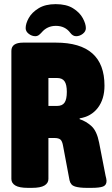

<svg xmlns="http://www.w3.org/2000/svg" viewBox="-20 -906 540 928"><path d="M115 2Q73 2 54 -9.5Q35 -21 35 -41V-660Q35 -700 92 -700H250Q485 -700 485 -492Q485 -427 453 -385Q421 -343 365 -334V-330Q396 -320 422 -296.5Q448 -273 459 -217L490 -58Q492 -49 493.5 -43Q495 -37 495 -32Q495 -11 478 -4.5Q461 2 422 2H399Q364 2 342.5 -4.5Q321 -11 316 -35L285 -200Q281 -224 272 -231.5Q263 -239 243 -239H214V-41Q214 -21 195 -9.5Q176 2 134 2ZM214 -394H256Q281 -394 292 -410Q303 -426 303 -462Q303 -497 292 -513Q281 -529 256 -529H214ZM151 -731Q134 -731 119 -742.5Q104 -754 104 -770Q104 -792 119 -819Q134 -846 166.5 -866Q199 -886 249 -886Q301 -886 333 -866Q365 -846 380 -818.5Q395 -791 395 -770Q395 -754 380 -742.5Q365 -731 348 -731Q332 -731 320 -747Q295 -781 250 -781Q208 -781 181 -749Q172 -739 165.5 -735Q159 -731 151 -731Z"/></svg>

Font: Asap Condensed Black
Style: Regular
Weight: 900
Width: 3
Designer: Pablo Cosgaya
Foundry: Omnibus-Type
Version: Version 3.001; ttfautohint (v1.8.4.7-5d5b)